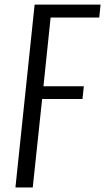

<svg xmlns="http://www.w3.org/2000/svg" viewBox="-20 -830 465 850"><path d="M48.3 0 133.3 -809.6H425.3L419.4 -752.4H204.1L172.4 -448.2H351.1L345.2 -391.6H166.5L125 0Z"/></svg>

Font: Oswald
Style: Light
Weight: 300
Designer: Vernon Adams
Foundry: Vernon Adams
Version: 3.0; ttfautohint (v0.95.6-bc232) -l 8 -r 50 -G 200 -x 0 -w "